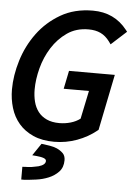

<svg xmlns="http://www.w3.org/2000/svg" viewBox="-60 -714 677 977"><g transform="rotate(5 278.0 -226.0)"><path d="M390 -261H261L280 -354H514L456 -68L452 -65Q408 -29 352 -8.5Q296 12 236 12Q174 12 129 -8Q84 -28 55 -62Q26 -96 12.5 -141Q-1 -186 -1 -235Q-1 -306 22.5 -383Q46 -460 93 -524Q140 -588 210.5 -629Q281 -670 375 -670Q485 -670 550 -587L557 -578L479 -507L469 -521Q449 -548 423 -560.5Q397 -573 361 -573Q298 -573 252 -541Q206 -509 175 -460Q144 -411 129 -353.5Q114 -296 114 -245Q114 -211 121.5 -182Q129 -153 145.5 -131.5Q162 -110 189 -97.5Q216 -85 254 -85Q283 -85 311 -93Q339 -101 360 -117ZM86 153 100 152Q106 152 114.5 151.5Q123 151 132 150Q141 148 150.5 146.5Q160 145 168 143Q203 133 203 113Q203 104 190 99Q182 96 172.5 94.5Q163 93 154 92L131 90L173 28L183 29Q197 31 216 34Q235 37 252 44Q270 52 283.5 65Q297 78 297 101Q297 138 275.5 160.5Q254 183 224 195Q195 207 161.5 211.5Q128 216 102 218H86Z"/></g></svg>

Font: Codetta
Style: Bold Italic
Weight: 700
Italic angle: -11°
Designer: Ulrich Proeller
Foundry: PROSA GmbH
Version: Version 2.00;September 29, 2018;FontCreator 11.5.0.2427 64-b